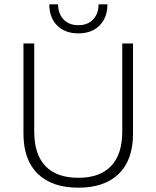

<svg xmlns="http://www.w3.org/2000/svg" viewBox="-20 -862 727 892"><path d="M479 -842Q479 -780 442.5 -743.5Q406 -707 344 -707Q282 -707 245.5 -743.5Q209 -780 209 -842H250Q250 -799 275 -772Q300 -745 344 -745Q388 -745 413 -772Q438 -799 438 -842ZM598 -660V-241Q598 -119 532 -54.5Q466 10 344 10Q222 10 155.5 -54.5Q89 -119 89 -241V-660H139V-251Q139 -145 191 -90.5Q243 -36 344 -36Q444 -36 496 -90.5Q548 -145 548 -251V-660Z"/></svg>

Font: Elaine Sans Light
Style: Regular
Weight: 300
Designer: Wei Huang
Foundry: Wei Huang
Version: Version 2.001;December 24, 2019;FontCreator 12.0.0.2547 64-b